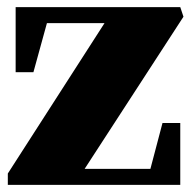

<svg xmlns="http://www.w3.org/2000/svg" viewBox="-20 -520 548 540"><path d="M2 0V-32L274 -455H112L74 -317H24V-500H487L496 -473L218 -45H403L437 -174H487V0Z"/></svg>

Font: Wittgenstein Black
Style: Regular
Weight: 900
Designer: Jörg Drees
Foundry: Jörg Drees
Version: Version 1.303; ttfautohint (v1.8.4.7-5d5b)